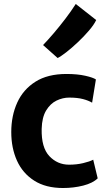

<svg xmlns="http://www.w3.org/2000/svg" viewBox="-20 -935 537 963"><path d="M36.5 -272.5Q36.5 -354.5 66.5 -420.5Q96.5 -486.5 157.8 -525.2Q219 -564 313.5 -564Q368 -564 407.8 -555Q447.5 -546 461 -536.5L442 -420Q423.5 -431 395.8 -438.2Q368 -445.5 327 -445.5Q294.5 -445.5 263.5 -430.5Q232.5 -415.5 211.5 -381Q190.5 -346.5 189 -288.5Q187 -195 227.5 -152Q268 -109 326.5 -109Q364.5 -109 397 -116.8Q429.5 -124.5 447.5 -134L470 -40.5Q445.5 -16.5 397.5 -4.2Q349.5 8 296 8Q209.5 8 151.8 -28.8Q94 -65.5 65.2 -129Q36.5 -192.5 36.5 -272.5ZM269 -644 196 -709Q220.5 -734.5 249.8 -768.8Q279 -803 307.8 -840.8Q336.5 -878.5 360 -915L462.5 -834.5Q451.5 -811 426.2 -781.5Q401 -752 370.2 -723Q339.5 -694 311.8 -672.5Q284 -651 269 -644Z"/></svg>

Font: Merriweather Sans
Style: Bold
Weight: 700
Designer: Eben Sorkin
Foundry: Eben Sorkin
Version: Version 1.008; ttfautohint (v1.7.19-72a1) -l 8 -r 50 -G 200 